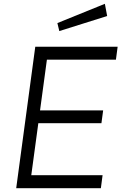

<svg xmlns="http://www.w3.org/2000/svg" viewBox="-20 -987 645 1007"><path d="M509 0 518 -68H144L181 -341H512L521 -408H190L226 -674H588L597 -742H165L65 0ZM281 -866 291 -824 542 -903 530 -967Z"/></svg>

Font: Cheyenne Sans Light
Style: Italic
Weight: 300
Italic angle: -8.13011°
Designer: The Public Sans project authors (U.S. Web Design System), Libre Franklin designed by Pablo Impallari and Rodrigo Fuenzal
Foundry: The Cheyenne Sans Project Authors
Version: Version 2.007